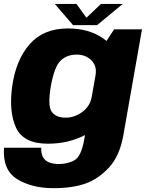

<svg xmlns="http://www.w3.org/2000/svg" viewBox="-41 -746 767 1002"><path d="M237 236Q337 236 404.8 212Q472.5 188 528 128Q583.5 68 602.5 -39L700 -593H554.5L479.5 -478L398.5 -18Q383.5 68.5 349 89.2Q314.5 110 265.5 110Q237 110 215.2 101.5Q193.5 93 183 73.2Q172.5 53.5 174.5 25H-20Q-28.5 141 48.2 188.5Q125 236 237 236ZM209 4Q320 4 410.2 -45Q500.5 -94 512 -158L437.5 -240.5Q429.5 -192.5 389 -162.2Q348.5 -132 301.5 -132Q250 -132 228.5 -163.5Q207 -195 224.5 -297Q242.5 -398 275.2 -429.5Q308 -461 359.5 -461Q406.5 -461 436.2 -430.8Q466 -400.5 457.5 -353L560 -430.5Q571 -494 497.2 -545.8Q423.5 -597.5 313 -597.5Q186 -597.5 114.2 -515.8Q42.5 -434 23 -298Q4 -162 43 -79Q82 4 209 4ZM340 -615H466L599.5 -725.5H486L410 -653.5L358 -725.5H245Z"/></svg>

Font: Anybody UltraCondensed Thin ExtraBold
Style: Italic
Weight: 800
Italic angle: -10°
Version: Version 1.111